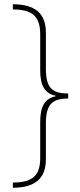

<svg xmlns="http://www.w3.org/2000/svg" viewBox="-20 -734 380 912"><path d="M41 133V158C146 157 198 115 198 22V-148C198 -237 227 -266 304 -266V-290C227 -290 198 -317 198 -407V-578C198 -672 146 -713 41 -714V-689C133 -689 171 -657 171 -571V-400C171 -330 191 -290 245 -279V-277C191 -266 171 -226 171 -155V17C171 101 133 133 41 133Z"/></svg>

Font: Noto Sans Lao SemiCondensed Thin
Style: Regular
Weight: 100
Width: 4
Designer: Monotype Design Team
Foundry: Monotype Imaging Inc.
Version: Version 2.003